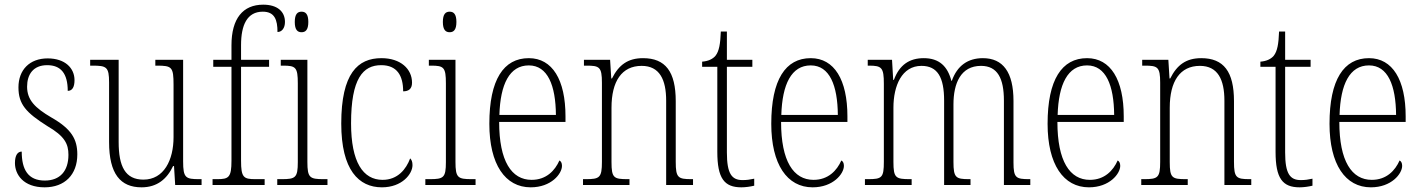

<svg xmlns="http://www.w3.org/2000/svg" viewBox="-20 -792 6084 822"><path d="M171 10C257 10 311 -44 311 -131C311 -196 286 -240 200 -289C130 -330 96 -364 96 -421C96 -473 122 -513 182 -513C240 -513 270 -478 270 -403C290 -403 299 -420 299 -449C299 -500 259 -542 184 -542C107 -542 59 -493 59 -418C59 -346 91 -310 183 -252C257 -209 273 -176 273 -129C273 -60 237 -19 172 -19C100 -19 73 -66 73 -143C56 -143 44 -128 44 -94C44 -45 80 10 171 10Z M586 10C653 10 695 -26 721 -81H725L730 0H843V-25H833C775 -25 764 -30 764 -101V-536H645V-511H652C716 -511 723 -505 723 -429V-205C723 -107 682 -23 594 -23C516 -23 488 -80 488 -184V-536H366V-511H375C436 -511 447 -506 447 -439V-184C447 -47 496 10 586 10Z M890 0H1113V-25H1073C1023 -25 1012 -32 1012 -104V-506H1132V-536H1012V-599C1012 -685 1038 -742 1105 -742C1156 -742 1168 -707 1168 -655C1187 -655 1200 -672 1200 -698C1200 -743 1167 -772 1107 -772C1020 -772 971 -713 971 -598V-536H893V-506H971V-104C971 -32 959 -25 910 -25H890Z M1271 -654C1288 -654 1300 -664 1300 -698C1300 -732 1288 -742 1271 -742C1254 -742 1242 -732 1242 -698C1242 -664 1254 -654 1271 -654ZM1167 0H1382V-25H1365C1306 -25 1296 -31 1296 -99V-536H1182V-511H1192C1246 -511 1255 -504 1255 -435V-98C1255 -31 1245 -25 1186 -25H1167Z M1615 10C1701 10 1746 -47 1746 -85C1746 -100 1742 -108 1736 -114C1719 -68 1683 -22 1618 -22C1534 -22 1483 -98 1483 -264C1483 -456 1534 -513 1612 -513C1680 -513 1706 -468 1706 -401C1729 -401 1744 -411 1744 -438C1744 -497 1695 -543 1613 -543C1512 -543 1441 -478 1441 -263C1441 -64 1516 10 1615 10Z M1905 -654C1922 -654 1934 -664 1934 -698C1934 -732 1922 -742 1905 -742C1888 -742 1876 -732 1876 -698C1876 -664 1888 -654 1905 -654ZM1801 0H2016V-25H1999C1940 -25 1930 -31 1930 -99V-536H1816V-511H1826C1880 -511 1889 -504 1889 -435V-98C1889 -31 1879 -25 1820 -25H1801Z M2252 10C2340 10 2386 -48 2386 -82C2386 -95 2381 -102 2375 -105C2356 -62 2319 -22 2256 -22C2170 -22 2117 -102 2117 -270H2401V-294C2401 -450 2345 -543 2244 -543C2136 -543 2075 -451 2075 -262C2075 -88 2143 10 2252 10ZM2360 -300H2118C2122 -431 2161 -512 2244 -512C2325 -512 2359 -426 2360 -300Z M2476 0H2675V-25H2667C2608 -25 2598 -30 2598 -98V-331C2598 -444 2642 -510 2727 -510C2804 -510 2832 -451 2832 -361V0H2947V-25H2940C2883 -25 2873 -31 2873 -99V-359C2873 -485 2829 -543 2733 -543C2668 -543 2629 -514 2600 -456H2597L2592 -536H2480V-511H2490C2546 -511 2557 -506 2557 -438V-99C2557 -31 2547 -25 2488 -25H2476Z M3154 10C3172 10 3192 7 3209 3V-27C3191 -23 3177 -21 3159 -21C3113 -21 3092 -48 3092 -139V-506H3201V-536H3092V-657H3066C3064 -605 3059 -573 3043 -553C3031 -539 3012 -530 2986 -528V-506H3051V-142C3051 -28 3081 10 3154 10Z M3459 10C3547 10 3593 -48 3593 -82C3593 -95 3588 -102 3582 -105C3563 -62 3526 -22 3463 -22C3377 -22 3324 -102 3324 -270H3608V-294C3608 -450 3552 -543 3451 -543C3343 -543 3282 -451 3282 -262C3282 -88 3350 10 3459 10ZM3567 -300H3325C3329 -431 3368 -512 3451 -512C3532 -512 3566 -426 3567 -300Z M3683 0H3883V-25H3876C3815 -25 3805 -30 3805 -99V-331C3805 -425 3841 -510 3925 -510C3994 -510 4022 -461 4022 -361V0H4135V-25H4129C4072 -25 4062 -31 4062 -99V-345C4062 -435 4093 -510 4180 -510C4251 -510 4278 -456 4278 -361V0H4391V-25H4387C4330 -25 4319 -30 4319 -96V-360C4319 -483 4274 -543 4188 -543C4124 -543 4078 -511 4055 -446H4053C4037 -508 4001 -543 3935 -543C3874 -543 3831 -515 3807 -450H3804L3799 -536H3695V-511H3700C3755 -511 3764 -503 3764 -433V-100C3764 -31 3756 -25 3696 -25H3683Z M4642 10C4730 10 4776 -48 4776 -82C4776 -95 4771 -102 4765 -105C4746 -62 4709 -22 4646 -22C4560 -22 4507 -102 4507 -270H4791V-294C4791 -450 4735 -543 4634 -543C4526 -543 4465 -451 4465 -262C4465 -88 4533 10 4642 10ZM4750 -300H4508C4512 -431 4551 -512 4634 -512C4715 -512 4749 -426 4750 -300Z M4866 0H5065V-25H5057C4998 -25 4988 -30 4988 -98V-331C4988 -444 5032 -510 5117 -510C5194 -510 5222 -451 5222 -361V0H5337V-25H5330C5273 -25 5263 -31 5263 -99V-359C5263 -485 5219 -543 5123 -543C5058 -543 5019 -514 4990 -456H4987L4982 -536H4870V-511H4880C4936 -511 4947 -506 4947 -438V-99C4947 -31 4937 -25 4878 -25H4866Z M5544 10C5562 10 5582 7 5599 3V-27C5581 -23 5567 -21 5549 -21C5503 -21 5482 -48 5482 -139V-506H5591V-536H5482V-657H5456C5454 -605 5449 -573 5433 -553C5421 -539 5402 -530 5376 -528V-506H5441V-142C5441 -28 5471 10 5544 10Z M5849 10C5937 10 5983 -48 5983 -82C5983 -95 5978 -102 5972 -105C5953 -62 5916 -22 5853 -22C5767 -22 5714 -102 5714 -270H5998V-294C5998 -450 5942 -543 5841 -543C5733 -543 5672 -451 5672 -262C5672 -88 5740 10 5849 10ZM5957 -300H5715C5719 -431 5758 -512 5841 -512C5922 -512 5956 -426 5957 -300Z"/></svg>

Font: Noto Serif Thai Condensed ExtraLight
Style: Regular
Weight: 200
Width: 3
Designer: Monotype Design Team
Foundry: Monotype Imaging Inc.
Version: Version 2.002